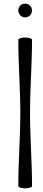

<svg xmlns="http://www.w3.org/2000/svg" viewBox="-20 -1017 235 1049"><path d="M155 -960C155 -970 151 -979 144 -987C137 -994 127 -997 117 -997C108 -997 98 -994 91 -987C84 -979 80 -970 80 -960C80 -950 84 -941 91 -933C98 -926 108 -922 117 -922C127 -922 137 -926 144 -933C151 -941 155 -950 155 -960ZM80 -800C80 -667 91 -533 91 -400C91 -267 80 -133 80 0C80 6 97 12 117 12C138 12 155 6 155 0C155 -133 144 -267 144 -400C144 -533 155 -667 155 -800C155 -806 138 -812 117 -812C97 -812 80 -806 80 -800Z"/></svg>

Font: Nupuram Light
Style: Regular
Weight: 300
Designer: Santhosh Thottingal (santhosh.thottingal@gmail.com)
Foundry: SMC
Version: Version 1.000